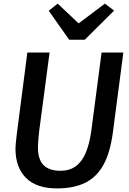

<svg xmlns="http://www.w3.org/2000/svg" viewBox="-20 -1039 718 1067"><path d="M297 8Q183 8 124.5 -50.2Q66 -108.5 66 -213Q66 -226 67.8 -243.5Q69.5 -261 73 -291L132 -747H255.5L197.5 -309Q195 -284 193 -261.5Q191 -239 191 -219.5Q191 -152.5 222.2 -121.2Q253.5 -90 315.5 -90Q367 -90 401.5 -115.5Q436 -141 456.8 -190.5Q477.5 -240 487.5 -312.5L544.5 -747H665.5L607 -301Q599.5 -245.5 586.2 -200.2Q573 -155 554 -121.5Q516 -53.5 452.5 -22.8Q389 8 297 8ZM364.5 -818 251 -979 300.5 -1019 417 -909 563 -1019 614 -980 451 -818Z"/></svg>

Font: Merriweather Sans Medium
Style: Italic
Weight: 500
Italic angle: -7.5°
Designer: Eben Sorkin
Foundry: Eben Sorkin
Version: Version 2.001